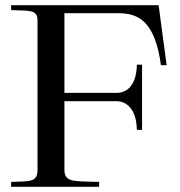

<svg xmlns="http://www.w3.org/2000/svg" viewBox="-20 -722 695 742"><path d="M125 -67V-642C125 -685 98 -680 23 -683V-702H593L624 -470H602C579 -638 517 -671 437 -671H229V-363H429C471 -363 507 -391 509 -472H529V-220H509C507 -299 471 -331 429 -331H229V-67C229 -17 262 -22 363 -19V0H23V-19C98 -22 125 -17 125 -67Z"/></svg>

Font: Ortica Linear
Style: Regular
Weight: 400
Designer: Benedetta Bovani
Foundry: Collletttivo
Version: Version 2.000;Glyphs 3.1.2 (3151)